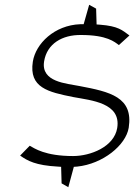

<svg xmlns="http://www.w3.org/2000/svg" viewBox="-20 -688 575 801"><path d="M117 -431C100 -322 181 -304 286 -283C361 -269 486 -259 469 -154C456 -75 357 -37 285 -37C168 -37 124 -69 104 -80L64 -39C95 -17 129 2 221 7L235 8L237 77L265 93L288 8L302 7C409 -4 505 -82 517 -155C537 -283 439 -305 312 -329C258 -340 150 -345 164 -432C176 -506 240 -543 318 -542C427 -542 458 -513 476 -500L520 -540C490 -562 474 -579 397 -585L383 -586L381 -652L352 -668L329 -587H315C207 -583 129 -506 117 -431Z"/></svg>

Font: Charger Sport
Style: HLExtObl
Weight: 100
Designer: Jasper
Foundry: Cannot Into Space Fonts
Version: Version 1.1